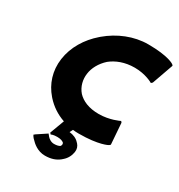

<svg xmlns="http://www.w3.org/2000/svg" viewBox="-256 -1017 1389 1488"><g transform="rotate(30 439.0 -273.0)"><path d="M633 -638C730 -638 796 -599 796 -599L799 -597L811 -608L878 -797L870 -806C869 -807 815 -847 632 -847C506 -847 380 -795 282 -712L274 -705C185 -628 121 -525 105 -411C89 -298 124 -197 190 -121L196 -114C241 -64 297 -26 364 -3L316 126L327 137L330 135C330 135 345 127 381 127C410 127 429 134 440 144C446 153 445 165 437 175C427 182 409 187 385 187C357 187 335 170 323 156C320 152 318 149 318 149H317L309 138L223 195L211 205L214 209C214 209 217 217 226 227L234 235C256 259 302 301 369 301C426 301 466 285 497 260L500 258V257L506 252C536 227 552 193 557 160C561 133 553 111 538 94L531 87C510 63 477 50 444 47L458 19C474 21 493 22 510 22C692 22 759 -18 760 -19L770 -28L756 -217L747 -228L744 -226C744 -226 666 -187 569 -187C479 -187 418 -215 379 -256C340 -301 327 -359 335 -413C342 -466 372 -523 423 -569C473 -609 543 -638 633 -638Z"/></g></svg>

Font: Hussar Woodtype
Style: UltraObl
Weight: 900
Foundry: Cannot Into Space Fonts
Version: Version 1.07